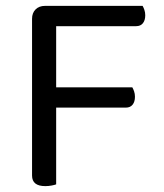

<svg xmlns="http://www.w3.org/2000/svg" viewBox="-20 -628 557 653"><path d="M465 -608Q468 -603 471 -594.5Q474 -586 474 -576Q474 -559 466 -549Q458 -539 443 -539H171V-331H430Q433 -326 436 -317.5Q439 -309 439 -299Q439 -282 431 -272Q423 -262 408 -262H171V-1Q166 1 155.5 3Q145 5 134 5Q89 5 89 -31V-564Q89 -584 101 -596Q113 -608 133 -608Z"/></svg>

Font: Baloo 2
Style: Regular
Weight: 400
Designer: Sarang Kulkarni and Ek Type
Foundry: Ek Type
Version: Version 1.640;hotconv 1.0.111;makeotfexe 2.5.65597; ttfautoh